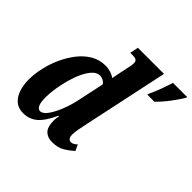

<svg xmlns="http://www.w3.org/2000/svg" viewBox="-185 -955 1160 1160"><g transform="rotate(45 395.0 -375.0)"><path d="M612 -613Q628 -646 642.5 -685.5Q657 -725 668 -760H790L786 -750Q774 -730 755.5 -703.5Q737 -677 714.5 -649.5Q692 -622 669 -600H608ZM157 10Q115 10 88.5 -13Q62 -36 49.5 -74.5Q37 -113 37 -159Q37 -206 49 -259.5Q61 -313 84 -363.5Q107 -414 139.5 -455.5Q172 -497 214 -521.5Q256 -546 307 -546Q330 -546 351.5 -539Q373 -532 388 -521Q390 -534 394 -553.5Q398 -573 400 -582L408 -622Q412 -637 414.5 -651Q417 -665 417 -678Q417 -693 408 -699.5Q399 -706 376 -706H357L368 -760H591L475 -215Q469 -189 463.5 -158.5Q458 -128 458 -110Q458 -70 486 -70Q496 -70 507 -77Q518 -84 524 -91L542 -52Q518 -30 485.5 -10Q453 10 404 10Q365 10 342 -12.5Q319 -35 319 -93Q319 -108 324 -130H319Q284 -54 246.5 -22Q209 10 157 10ZM221 -71Q243 -71 266 -103Q289 -135 308.5 -184.5Q328 -234 339 -288L374 -453Q366 -466 352 -473Q338 -480 326 -480Q300 -480 278.5 -457.5Q257 -435 239.5 -398Q222 -361 210 -317.5Q198 -274 191.5 -231.5Q185 -189 185 -156Q185 -109 195 -90Q205 -71 221 -71Z"/></g></svg>

Font: Noto Serif ExtraCondensed ExtraBold
Style: Italic
Weight: 800
Width: 2
Italic angle: -12°
Designer: Monotype Design Team
Foundry: Monotype Imaging Inc.
Version: Version 2.013